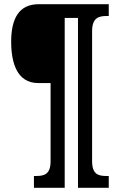

<svg xmlns="http://www.w3.org/2000/svg" viewBox="-20 -780 568 911"><path d="M141 111H287V-695H350V111H496V55H485C448 55 417 48 417 -15V-632C417 -695 448 -704 485 -704H496V-760H163C68 -760 33 -689 33 -582C33 -478 63 -386 161 -386H220V-15C220 48 189 55 151 55H141Z"/></svg>

Font: Noto Serif Hebrew ExtraCondensed Black
Style: Regular
Weight: 900
Width: 2
Designer: Monotype Design Team
Foundry: Monotype Imaging Inc.
Version: Version 2.004